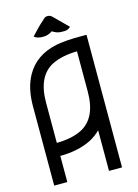

<svg xmlns="http://www.w3.org/2000/svg" viewBox="-129 -938 722 1008"><g transform="rotate(-15 232.0 -433.5)"><path d="M405.3 0.5H334.5V-220.2Q309.1 -194.3 275.4 -176.8Q205.1 -142.1 107.9 -141.6V0.5H36.6V-430.7Q36.6 -528.8 73.7 -595.2Q124.5 -686 238.3 -710Q289.6 -720.2 370.1 -720.2H405.3ZM107.9 -212.4Q189.5 -213.4 242.7 -239.7Q334.5 -285.6 334.5 -430.7V-649.4Q252.9 -647.9 199.2 -621.6Q107.9 -575.7 107.9 -430.7ZM300.3 -769H282.7Q257.8 -769 233.9 -785.2Q209.5 -769 184.6 -769Q149.4 -769 134.8 -783.2Q179.2 -832 205.1 -853Q217.8 -867.2 226.6 -867.7L233.9 -868.2Q247.1 -868.2 258.3 -856.9Q263.2 -853 332.5 -783.2Q317.9 -769 300.3 -769Z"/></g></svg>

Font: Greenwashing Machine
Style: Regular
Weight: 400
Designer: Tup Wanders
Foundry: Free font, DO NOT SELL
Version: Version 1.00;August 10, 2023;FontCreator 11.5.0.2430 64-bit